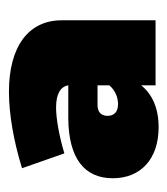

<svg xmlns="http://www.w3.org/2000/svg" viewBox="8 -842 383 440"><g transform="rotate(-90 200.0 -622.5)"><path d="M209 -794C158 -794 95 -783 34 -764L68 -667C108 -679 148 -686 173 -686C204 -686 221 -676 224 -658H147C58 -657 11 -622 11 -556C11 -493 54 -451 128 -451C172 -451 204 -466 224 -491V-458H373V-671C374 -750 312 -794 209 -794ZM181 -544C163 -544 154 -553 154 -568C154 -583 163 -591 179 -591H224V-564C213 -551 197 -544 181 -544Z"/></g></svg>

Font: Montserrat arm Black
Style: Regular
Weight: 900
Designer: Julieta Ulanovsky
Foundry: Julieta Ulanovsky
Version: Version 6.000;PS 006.000;hotconv 1.0.88;makeotf.lib2.5.64775